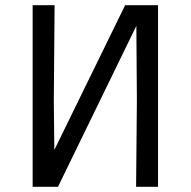

<svg xmlns="http://www.w3.org/2000/svg" viewBox="-20 -715 730 735"><path d="M105 0V-695H189L186 -329L188 -141L459 -695H585V0H501L504 -329L502 -616L202 0Z"/></svg>

Font: Ruda
Style: Regular
Weight: 400
Designer: Mariela Monsalve and Angelina Sanchez
Foundry: Mariela Monsalve and Angelina Sanchez
Version: Version 2.000